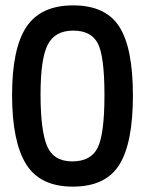

<svg xmlns="http://www.w3.org/2000/svg" viewBox="-20 -685 540 715"><path d="M251 10Q129 10 77 -74Q25 -158 25 -331.5Q25 -505 78.5 -585Q132 -665 252.5 -665Q373 -665 424 -586Q475 -507 475 -329.5Q475 -152 424 -71Q373 10 251 10ZM249 -84Q319 -84 344 -135.5Q369 -187 369 -331Q369 -475 344.5 -523Q320 -571 252.5 -571Q185 -571 158 -519Q131 -467 131 -333.5Q131 -200 155 -142Q179 -84 249 -84Z"/></svg>

Font: Lekton
Style: Bold
Weight: 700
Designer: Paolo Mazzetti, Luciano Perondi, Raffaele Flato, Elena Papassissa, Emilio Macchia, Michela Povoleri, Tobias Seemiller, R
Version: Version 34.000